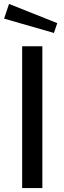

<svg xmlns="http://www.w3.org/2000/svg" viewBox="-20 -959 326 979"><path d="M26 -939 1 -864 255 -791 272 -841ZM93 -723V0H196V-723Z"/></svg>

Font: United Sans Medium
Style: Regular
Weight: 500
Designer: Pablo Impallari, Rodrigo Fuenzalida (Modified by Dan O. Williams)
Version: Version 1.000;PS 001.000;hotconv 1.0.88;makeotf.lib2.5.64775